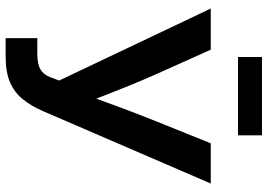

<svg xmlns="http://www.w3.org/2000/svg" viewBox="-154 -795 949 681"><g transform="rotate(90 320.5 -454.5)"><path d="M115.2 0V-112.3H170.4Q207 -112.3 225.8 -123.3Q244.6 -134.3 253.9 -158.7L265.6 -189.9L10.3 -727.5H156.2L243.2 -533.7Q264.6 -485.4 283 -440.4Q301.3 -395.5 317.9 -352.5Q334.5 -309.6 351.1 -266.1H309.6Q332.5 -329.6 356.7 -395Q380.9 -460.4 410.2 -533.7L488.3 -727.5H630.9L374.5 -133.3Q356.4 -91.3 332.3 -61.3Q308.1 -31.2 272 -15.6Q235.8 0 181.2 0ZM460 -909.2V-824.2H182.1V-909.2Z"/></g></svg>

Font: Inter 28pt SemiBold
Style: Regular
Weight: 600
Designer: Rasmus Andersson
Foundry: rsms
Version: Version 4.001;git-66647c0bb